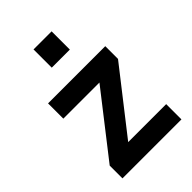

<svg xmlns="http://www.w3.org/2000/svg" viewBox="-218 -825 916 916"><g transform="rotate(-45 240.0 -367.5)"><path d="M51 0V-86L324 -436V-401H53V-504H439V-418L163 -65L161 -103H449V0ZM186 -612V-735H308V-612Z"/></g></svg>

Font: Nunitoga
Style: Bold
Weight: 700
Designer: Vernon Adams
Foundry: Vernon Adams
Version: Version 1.0